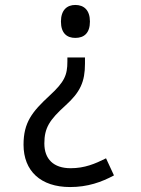

<svg xmlns="http://www.w3.org/2000/svg" viewBox="-20 -560 570 775"><path d="M284 -540C251 -540 226 -520 226 -473C226 -425 251 -407 284 -407C320 -407 343 -427 343 -473C343 -519 319 -540 284 -540ZM323 -303V-328H252V-312C252 -256 240 -229 179 -173C110 -109 75 -66 75 24C75 130 144 195 263 195C334 195 390 175 440 148L408 79C364 101 322 119 265 119C196 119 159 82 159 19C159 -44 180 -76 244 -134C304 -188 323 -230 323 -303Z"/></svg>

Font: Noto Sans Mono Condensed
Style: Regular
Weight: 400
Width: 3
Designer: Monotype Design Team
Foundry: Monotype Imaging Inc.
Version: Version 2.014